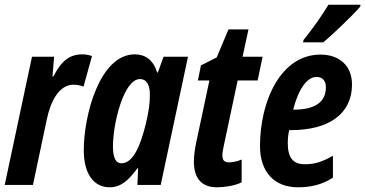

<svg xmlns="http://www.w3.org/2000/svg" viewBox="-27 -786 1552 816"><path d="M-7 0H113L172 -279C187 -351 222 -426 285 -426C301 -426 315 -423 328 -418L364 -548C348 -553 336 -555 323 -555C268 -555 233 -526 200 -461H196L203 -545H109Z M439 10C489 10 522 -23 557 -71H560L557 0H656L772 -545H668L644 -478H641C624 -532 590 -555 546 -555C396 -555 329 -294 329 -148C329 -49 370 10 439 10ZM489 -92C465 -92 453 -116 453 -164C453 -259 498 -450 568 -450C595 -450 610 -427 610 -384C610 -352 607 -316 591 -253C573 -181 543 -92 489 -92Z M895 10C925 10 970 4 1000 -11V-108C980 -99 957 -96 947 -96C926 -96 918 -105 918 -127C918 -137 921 -151 924 -166L983 -444H1068L1089 -545H1004L1029 -661H944L894 -542L827 -508L814 -444H863L807 -181C800 -147 797 -122 797 -100C797 -35 824 10 895 10Z M1263 -616 1261 -606H1347C1380 -633 1475 -723 1504 -758L1505 -766H1369C1340 -718 1304 -667 1263 -616ZM1239 10C1292 10 1340 0 1388 -31V-124C1340 -97 1310 -88 1268 -88C1220 -88 1196 -114 1196 -178C1196 -196 1198 -215 1202 -233H1210C1368 -233 1469 -300 1469 -427C1469 -507 1415 -554 1335 -554C1167 -554 1078 -358 1078 -165C1078 -55 1139 10 1239 10ZM1222 -320H1219C1241 -407 1278 -459 1318 -459C1344 -459 1358 -442 1358 -416C1358 -361 1324 -320 1222 -320Z"/></svg>

Font: Noto Sans ExtraCondensed
Style: Bold Italic
Weight: 700
Width: 2
Italic angle: -12°
Designer: Monotype Design Team
Foundry: Monotype Imaging Inc.
Version: Version 2.013